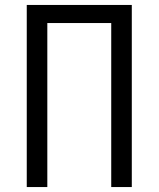

<svg xmlns="http://www.w3.org/2000/svg" viewBox="-20 -755 640 775"><path d="M88 0V-735H512V0H429V-662H171V0Z"/></svg>

Font: Bmono
Style: Regular
Weight: 400
Monospace: yes
Designer: Belleve Invis
Foundry: Belleve Invis
Version: Version 11.2.2; ttfautohint (v1.8.2)